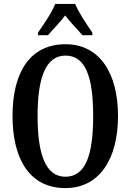

<svg xmlns="http://www.w3.org/2000/svg" viewBox="-20 -951 668 981"><path d="M174 -784V-771H225C250 -801 288 -838 313 -872C337 -839 379 -798 401 -771H452V-784C426 -822 382 -886 364 -931H262C245 -886 200 -822 174 -784ZM314 10C487 10 583 -137 583 -358C583 -580 487 -725 315 -725C132 -725 44 -580 44 -359C44 -137 132 10 314 10ZM314 -48C213 -48 172 -163 172 -358C172 -553 213 -667 315 -667C419 -667 456 -553 456 -358C456 -163 419 -48 314 -48Z"/></svg>

Font: Noto Serif Lao ExtraCondensed SemiBold
Style: Regular
Weight: 600
Width: 2
Designer: Monotype Design Team
Foundry: Monotype Imaging Inc.
Version: Version 2.003